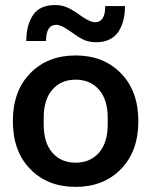

<svg xmlns="http://www.w3.org/2000/svg" viewBox="-20 -729 598 759"><path d="M458 -60.5Q389.2 9.8 278.8 9.8Q168.5 9.8 99.6 -60.5Q30.8 -130.9 30.8 -250Q30.8 -369.1 99.6 -439.5Q168.5 -509.8 278.8 -509.8Q389.2 -509.8 458 -439.5Q526.9 -369.1 526.9 -250Q526.9 -130.9 458 -60.5ZM84 -566.9Q84 -630.4 110.8 -669.7Q137.7 -709 196.8 -709Q221.7 -709 240.5 -701.7Q259.3 -694.3 282.2 -679.2L306.2 -662.1Q337.9 -641.1 356 -641.1Q396 -641.1 396 -705.1H474.1Q474.1 -675.3 468 -650.4Q461.9 -625.5 449.2 -605.2Q436.5 -585 413.8 -573.5Q391.1 -562 360.8 -562Q335.4 -562 316.9 -569.3Q298.3 -576.7 275.9 -592.8L252 -608.9Q220.7 -630.9 202.1 -630.9Q162.1 -630.9 162.1 -566.9ZM152.8 -236.8Q152.8 -164.1 187.3 -125Q221.7 -85.9 278.8 -85.9Q336.4 -85.9 371.1 -125.2Q405.8 -164.6 405.8 -236.8V-263.2Q405.8 -335.4 371.1 -374.8Q336.4 -414.1 278.8 -414.1Q221.7 -414.1 187.3 -375Q152.8 -335.9 152.8 -263.2Z"/></svg>

Font: TASA Orbiter Display SemiBold
Style: Regular
Weight: 600
Designer: Weizhong Zhang
Version: Version 1.000;Glyphs 3.1.2 (3151)